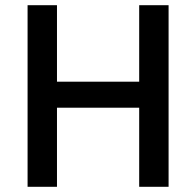

<svg xmlns="http://www.w3.org/2000/svg" viewBox="-20 -718 754 738"><path d="M515 -304H199V0H86V-698H199V-404H515V-698H628V0H515Z"/></svg>

Font: IBM Plex Sans Thai Medium
Style: Regular
Weight: 500
Designer: Mike Abbink, Paul van der Laan, Pieter van Rosmalen, Ben Mitchell, Mark Frömberg
Foundry: Bold Monday
Version: Version 1.1